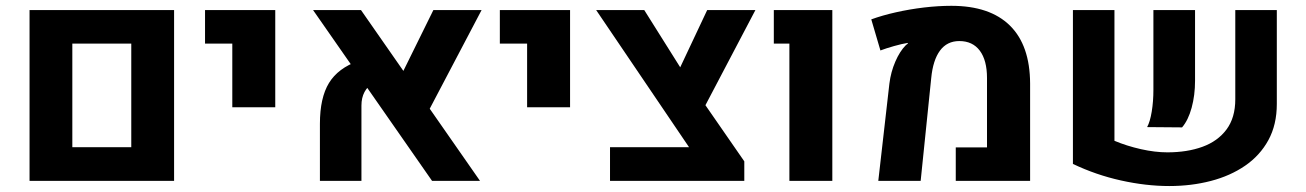

<svg xmlns="http://www.w3.org/2000/svg" viewBox="-20 -619 4470 657"><path d="M81.1 0V-584.5H575.7V0ZM227.5 -115.2H429.2V-469.7H227.5Z M774.9 -252V-469.7H681.6V-584.5H921.9V-252Z M1458.5 0 1051.3 -584.5H1215.3L1622.6 0ZM1074.7 0V-195.3Q1074.7 -284.2 1105.7 -335Q1136.7 -385.7 1206.5 -410.6L1258.8 -336.9Q1216.8 -311 1216.8 -257.8V0ZM1627.9 -584.5 1434.6 -216.8 1338.9 -333 1462.9 -584.5Z M1783.7 -252V-469.7H1690.4V-584.5H1930.7V-252Z M2067.4 0V-115.2H2337.9L2020 -584.5H2184.6L2342.3 -333.5L2526.9 -66.9V0ZM2373.5 -220.2 2283.2 -336.9 2399.9 -584.5H2564.9Z M2681.2 0V-469.7H2627.9V-584.5H2828.1V0Z M2985.4 0 3023.4 -333Q3028.3 -372.6 3043.7 -408.2Q3059.1 -443.8 3079.6 -464.4Q3081.5 -465.8 3083.5 -467.5Q3085.4 -469.2 3086.4 -469.7V-472.2Q3066.9 -469.2 3039.3 -461.4Q3011.7 -453.6 2992.7 -446.3L2961.4 -552.7Q2999 -566.4 3045.7 -576.9Q3092.3 -587.4 3141.4 -593.3Q3190.4 -599.1 3235.4 -599.1Q3367.2 -599.1 3435.8 -531.5Q3504.4 -463.9 3504.9 -333V0H3250.5V-114.7H3357.4V-352.1Q3357.4 -412.6 3332.8 -445.6Q3308.1 -478.5 3262.7 -478.5Q3220.7 -478.5 3196.5 -445.8Q3172.4 -413.1 3166.5 -351.6L3130.4 0Z M3793.5 -584.5V-137.2Q3835.4 -119.6 3884 -108.6Q3932.6 -97.7 3974.6 -97.7Q4042.5 -97.7 4094.7 -116.7Q4147 -135.7 4177 -176Q4207 -216.3 4207 -279.3V-584.5H4349.1V-263.2Q4349.1 -192.4 4320.3 -139.6Q4291.5 -86.9 4240.7 -52Q4189.9 -17.1 4123.3 0.2Q4056.6 17.6 3981 17.6Q3901.4 17.6 3815.7 -1.5Q3730 -20.5 3651.4 -58.1V-584.5ZM3905.3 -184.1Q3915.5 -202.6 3921.1 -237.3Q3926.8 -272 3926.8 -311.5V-584.5H4069.3V-342.3Q4069.3 -293 4057.6 -250.2Q4045.9 -207.5 4024.9 -183.1Z"/></svg>

Font: Heebo
Style: Bold
Weight: 700
Designer: Oded Ezer
Foundry: Ezer Type House
Version: Version 3.100